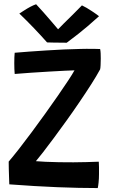

<svg xmlns="http://www.w3.org/2000/svg" viewBox="-20 -902 562 928"><path d="M452.5 7Q364 7 257.5 2.8Q151 -1.5 25 -11Q24.5 -23 23.8 -43.8Q23 -64.5 22.5 -86.2Q22 -108 22 -121Q43 -145.5 71.8 -182.2Q100.5 -219 133 -262.8Q165.5 -306.5 198 -351.8Q230.5 -397 259.2 -438.5Q288 -480 309.2 -512.2Q330.5 -544.5 340 -562Q327 -562 293.8 -560.2Q260.5 -558.5 217.2 -556Q174 -553.5 130 -550.5Q86 -547.5 51 -544.5Q50 -554 49.5 -568.5Q49 -583 49 -596.5Q49 -612 49.5 -625.2Q50 -638.5 51 -647Q80 -649.5 119.8 -652.5Q159.5 -655.5 203.5 -658.2Q247.5 -661 290.5 -663Q333.5 -665 369.5 -665.5Q379 -666 398 -666Q417 -666 436.2 -665.8Q455.5 -665.5 464 -665Q466 -656 466.5 -643.8Q467 -631.5 467 -619Q467 -602 466.2 -587.5Q465.5 -573 464 -567Q447 -535.5 421 -494.8Q395 -454 364.2 -408.8Q333.5 -363.5 301.5 -319Q269.5 -274.5 240.2 -235Q211 -195.5 188.2 -166.2Q165.5 -137 153.5 -123Q171 -121.5 200.5 -120Q230 -118.5 265.2 -118Q300.5 -117.5 335 -117.5Q365 -117.5 396.5 -118.5Q428 -119.5 457.5 -120.5Q458 -110.5 458.5 -93.8Q459 -77 458.5 -60Q458.5 -39 456.5 -20Q454.5 -1 452.5 7ZM376 -876Q386 -871.5 398.8 -864Q411.5 -856.5 424 -848.2Q436.5 -840 446 -833.2Q455.5 -826.5 458.5 -823.5Q397.5 -768.5 358.2 -738Q319 -707.5 302.5 -695.5Q293 -695.5 275.2 -695.8Q257.5 -696 238.8 -696.2Q220 -696.5 207.5 -697Q177 -731.5 143.8 -766.2Q110.5 -801 73.5 -836.5Q83 -842.5 96.8 -851.5Q110.5 -860.5 126 -868.8Q141.5 -877 154.5 -881.5Q171 -864 188.5 -844.2Q206 -824.5 221.8 -806Q237.5 -787.5 249 -774.2Q260.5 -761 264 -756.5H257Q266 -766.5 287 -787.2Q308 -808 332.5 -832Q357 -856 376 -876Z"/></svg>

Font: Grandstander Thin Medium
Style: Regular
Weight: 500
Version: Version 1.200